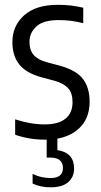

<svg xmlns="http://www.w3.org/2000/svg" viewBox="-20 -571 418 798"><path d="M166.5 9.5Q101.5 9.5 43 -11V-75Q107.5 -54 165.5 -54Q223 -54 252.2 -77.8Q281.5 -101.5 281.5 -146Q281.5 -185 262.8 -204.8Q244 -224.5 208 -235L153.5 -249.5Q88 -267.5 59.8 -303.5Q31.5 -339.5 31.5 -396Q31.5 -463.5 80.2 -507.2Q129 -551 220.5 -551Q250.5 -551 276.2 -547.8Q302 -544.5 326 -539V-474.5Q298.5 -481.5 274.8 -484.5Q251 -487.5 223.5 -487.5Q159.5 -487.5 131 -461Q102.5 -434.5 102.5 -397.5Q102.5 -362.5 120 -342.5Q137.5 -322.5 174 -312.5L228.5 -298Q297.5 -279 325 -242.5Q352.5 -206 352.5 -148.5Q352.5 -74.5 303.2 -32.5Q254 9.5 166.5 9.5ZM190.5 207.5Q148 207.5 115.5 192V151.5Q135.5 161.5 154.5 165.2Q173.5 169 190 169Q241.5 169 241.5 127.5Q241.5 84 189 84H174V-10H218.5V53Q288 63.5 288 129.5Q288 164.5 263.5 186Q239 207.5 190.5 207.5Z"/></svg>

Font: Encode Sans Condensed Condensed
Style: Regular
Weight: 400
Width: 3
Designer: Multiple Designers
Foundry: Impallari Type
Version: Version 3.000; ttfautohint (v1.8.3) -l 8 -r 50 -G 200 -x 14 